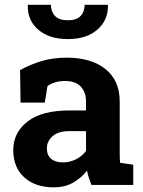

<svg xmlns="http://www.w3.org/2000/svg" viewBox="-20 -782 603 812"><path d="M207.5 10.3Q128.9 10.3 82.5 -32Q36.1 -74.2 36.1 -147Q36.1 -221.2 96.4 -268.1Q156.7 -314.9 273.9 -314.9H343.8V-354Q343.8 -392.1 321.5 -415.8Q299.3 -439.5 254.9 -439.5Q231.9 -439.5 213.6 -433.8Q195.3 -428.2 180.7 -418L169.4 -348.1H66.9L64.9 -485.4Q106.4 -508.8 154.8 -523.4Q203.1 -538.1 262.7 -538.1Q366.2 -538.1 426.3 -489.7Q486.3 -441.4 486.3 -352.5V-134.8Q486.3 -124 486.6 -113.8Q486.8 -103.5 488.3 -93.3L543.5 -85.4V0H366.7Q361.3 -13.7 356 -29.3Q350.6 -44.9 348.1 -60.5Q322.8 -28.3 288.3 -9Q253.9 10.3 207.5 10.3ZM245.6 -95.2Q275.4 -95.2 302 -108.6Q328.6 -122.1 343.8 -144V-227.5H273.4Q226.6 -227.5 202.4 -206.1Q178.2 -184.6 178.2 -154.3Q178.2 -126 196 -110.6Q213.9 -95.2 245.6 -95.2ZM267.1 -616.7Q188 -616.7 141.8 -656.5Q95.7 -696.3 97.7 -758.8L98.6 -761.7H195.3Q195.3 -732.9 212.6 -714.6Q230 -696.3 267.1 -696.3Q303.7 -696.3 320.8 -714.4Q337.9 -732.4 337.9 -761.7H435.5L436.5 -758.8Q437.5 -696.3 391.6 -656.5Q345.7 -616.7 267.1 -616.7Z"/></svg>

Font: Roboto Slab
Style: Bold
Weight: 700
Designer: Google
Version: Version 2.000; ttfautohint (v1.8.1.43-b0c9)